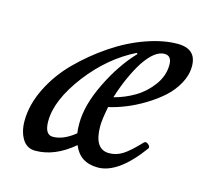

<svg xmlns="http://www.w3.org/2000/svg" viewBox="-72 -496 627 588"><g transform="rotate(15 241.5 -201.5)"><path d="M85.9 13.2Q59.1 13.2 44.9 -10Q30.8 -33.2 30.8 -66.9Q30.8 -117.7 56.6 -170.4Q82.5 -223.1 125.2 -266.1Q168 -309.1 219 -343.5Q270 -377.9 324 -397Q377.9 -416 422.9 -416Q482.9 -416 482.9 -360.8Q482.9 -332.5 467.8 -305.2Q452.6 -277.8 429.2 -257.1Q405.8 -236.3 376.5 -218.8Q347.2 -201.2 319.3 -190.2Q291.5 -179.2 267.1 -173.8Q258.8 -131.3 258.8 -111.8Q258.8 -38.1 306.2 -38.1Q328.6 -38.1 348.6 -50.5Q368.7 -63 400.9 -97.2Q406.7 -103 414.8 -95.9Q422.9 -88.9 418.9 -83Q348.6 13.2 284.2 13.2Q227.1 13.2 207 -37.1Q147.9 13.2 85.9 13.2ZM274.9 -207Q309.1 -215.8 339.8 -233.9Q370.6 -252 392.8 -282.2Q415 -312.5 415 -347.2Q415 -376 392.1 -376Q361.3 -376 328.1 -326.2Q296.9 -276.9 274.9 -207ZM127 -42Q160.2 -42 196.8 -71.8Q194.8 -83 194.8 -102.1Q194.8 -161.1 230 -232.9Q265.1 -304.7 312 -354L309.1 -356.9Q227.1 -316.4 165 -235.8Q101.1 -151.9 101.1 -85Q101.1 -42 127 -42Z"/></g></svg>

Font: Junicode SmCond
Style: Italic
Weight: 400
Width: 4
Italic angle: -11°
Designer: Peter S. Baker
Version: Version 2.206